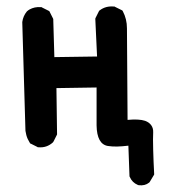

<svg xmlns="http://www.w3.org/2000/svg" viewBox="-20 -445 540 593"><path d="M405.3 126Q388.2 118.7 380.9 101.6L379.9 99.6V98.1L376.5 4.9Q356.4 7.3 341.3 7.6Q326.2 7.8 313.5 5.9Q279.3 0.5 278.3 -57.6V-174.8L154.3 -172.9L156.2 -32.2V-29.8L155.3 -27.8L145.5 -8.3L144.5 -6.8L143.6 -5.4Q124.5 12.2 98.6 9.8H96.7L95.2 8.8L75.7 -1L73.2 -2L71.8 -4.4Q68.4 -9.8 65.7 -15.6Q63 -21.5 61.3 -27.8Q59.6 -34.2 58.6 -41V-41.5L48.8 -375.5V-376.5V-377Q51.3 -395.5 63 -409.7L63.5 -410.2L64 -410.6Q67.4 -413.6 71.3 -415.8Q75.2 -418 79.1 -419.4Q83 -420.9 87.6 -421.9Q92.3 -422.9 96.9 -423.1Q101.6 -423.3 106.4 -422.9H108.4L109.9 -421.9L129.4 -412.1L132.3 -410.6L133.8 -407.7L143.6 -388.2L144.5 -386.2V-384.3L147.9 -268.6L279.8 -270.5L274.4 -385.3V-387.7L275.4 -390.1L285.2 -409.7L286.1 -411.6L288.1 -413.1Q306.6 -427.2 332 -424.8H334L335.4 -423.8L355 -414.1L357.9 -412.6L359.4 -410.2Q372.1 -386.2 372.1 -357.4Q372.1 -331.5 374 -74.7Q409.2 -78.1 428.2 -71.8Q440.4 -67.4 447 -58.3Q453.6 -49.3 453.1 -36.6Q452.1 -18.6 453.1 17.6Q454.1 54.2 456.1 91.3V94.2L454.6 96.7L442.9 116.2L441.9 117.7L440.4 119.1Q427.7 129.4 408.2 127L406.7 126.5Z"/></svg>

Font: NaikaiFont
Style: Bold
Weight: 700
Version: Version 1.89